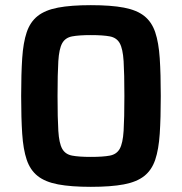

<svg xmlns="http://www.w3.org/2000/svg" viewBox="-20 -716 706 744"><path d="M332 8Q255 8 205 -1.5Q155 -11 126 -34Q97 -57 83.5 -97Q70 -137 66 -198Q62 -259 62 -344Q62 -429 66 -490Q70 -551 83.5 -591Q97 -631 126 -654Q155 -677 205 -686.5Q255 -696 332 -696Q410 -696 460 -686.5Q510 -677 539 -654Q568 -631 581.5 -591Q595 -551 599 -490Q603 -429 603 -344Q603 -259 599 -198Q595 -137 581.5 -97Q568 -57 539 -34Q510 -11 460 -1.5Q410 8 332 8ZM332 -108Q379 -108 405.5 -113Q432 -118 444 -139.5Q456 -161 459 -209Q462 -257 462 -344Q462 -431 459 -479Q456 -527 444 -548.5Q432 -570 405.5 -575Q379 -580 332 -580Q286 -580 259.5 -575Q233 -570 221 -548.5Q209 -527 206 -479Q203 -431 203 -344Q203 -257 206 -209Q209 -161 221 -139.5Q233 -118 259.5 -113Q286 -108 332 -108Z"/></svg>

Font: Saira SemiBold
Style: Regular
Weight: 600
Designer: Hector Gatti with collaboration of the Omnibus-Type team
Foundry: Omnibus-Type
Version: Version 1.100; ttfautohint (v1.8.3)